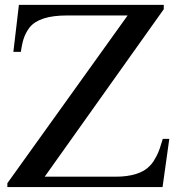

<svg xmlns="http://www.w3.org/2000/svg" viewBox="-20 -758 721 778"><path d="M666 -195.3 638.7 0H9.8V-15.6L497.1 -695.3H251Q139.6 -695.3 100.6 -647.5Q86.9 -629.9 78.6 -608.9Q70.3 -587.9 64.5 -547.9H34.2L56.6 -738.3H643.6V-720.7L161.1 -42H448.2Q496.1 -42 531.7 -53.2Q567.4 -64.5 586.9 -85.9Q595.7 -94.7 602.1 -104.5Q608.4 -114.3 614.7 -126.5Q621.1 -138.7 627 -155.3Q632.8 -171.9 639.6 -195.3Z"/></svg>

Font: Jomolhari
Style: Regular
Weight: 400
Designer: Christopher J. Fynn
Foundry: Christopher  J.  Fynn (Karma Drubgy¸ Tenzin).
Version: Version alpha 0.003c 2006